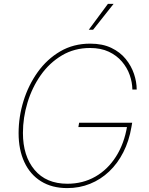

<svg xmlns="http://www.w3.org/2000/svg" viewBox="-20 -963 771 993"><path d="M327.6 9.8Q248.5 9.8 192.1 -25.4Q135.7 -60.5 106 -124.5Q76.2 -188.5 76.2 -274.4Q76.2 -358.9 101.6 -440.9Q127 -522.9 175 -590.1Q223.1 -657.2 291.5 -697.3Q359.9 -737.3 446.3 -737.3Q510.3 -737.3 555.9 -715.3Q601.6 -693.4 630.4 -657.7Q659.2 -622.1 673.1 -580.6Q687 -539.1 687 -500H664.6Q664.1 -537.1 650.9 -575Q637.7 -612.8 610.6 -644.5Q583.5 -676.3 542.5 -695.6Q501.5 -714.8 445.8 -714.8Q364.7 -714.8 300.3 -676.5Q235.8 -638.2 190.9 -574.5Q146 -510.7 122.3 -432.6Q98.6 -354.5 98.6 -275.4Q98.6 -156.2 158.7 -84.5Q218.8 -12.7 328.6 -12.7Q408.2 -12.7 472.7 -49.3Q537.1 -85.9 579.8 -153.1Q622.6 -220.2 637.7 -311.5L647 -305.7H385.3L389.2 -328.1H663.6L659.7 -305.7Q647.5 -233.9 617.9 -175.8Q588.4 -117.7 544.7 -76.2Q501 -34.7 446 -12.5Q391.1 9.8 327.6 9.8ZM439 -809.1 538.1 -942.9H567.4L461.4 -809.1Z"/></svg>

Font: Inter 16pt Thin
Style: Italic
Weight: 250
Italic angle: -9.3988°
Version: Version 4.001;git-66647c0bb